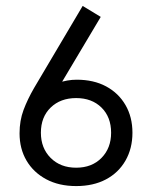

<svg xmlns="http://www.w3.org/2000/svg" viewBox="-20 -618 503 648"><path d="M237 10Q179 10 136 -13Q93 -36 69.5 -76Q46 -116 46 -168Q46 -211 59.5 -247Q73 -283 95 -321L259 -598L320 -561L158 -289L127 -304Q145 -327 176 -338Q207 -349 239 -349Q296 -349 338 -326.5Q380 -304 403.5 -263.5Q427 -223 427 -170Q427 -117 403.5 -76Q380 -35 337.5 -12.5Q295 10 237 10ZM237 -52Q290 -52 322.5 -85Q355 -118 355 -170Q355 -223 322.5 -255Q290 -287 237 -287Q184 -287 151 -255Q118 -223 118 -170Q118 -118 151 -85Q184 -52 237 -52Z"/></svg>

Font: Rokkitt SemiBold
Style: Regular
Weight: 400
Version: Version 3.103